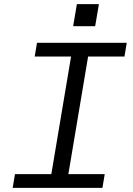

<svg xmlns="http://www.w3.org/2000/svg" viewBox="-20 -904 640 924"><path d="M41 0 52 -66H227L322 -632H147L158 -698H590L579 -632H404L309 -66H484L473 0ZM456 -884 438 -778H332L350 -884Z"/></svg>

Font: iA Writer Mono V
Style: Regular
Weight: 400
Italic angle: -9.5°
Designer: Mike Abbink, Paul van der Laan, Pieter van Rosmalen
Foundry: Bold Monday
Version: Version 2.000